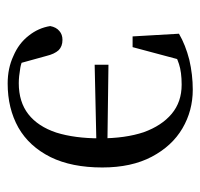

<svg xmlns="http://www.w3.org/2000/svg" viewBox="-31 -480 523 501"><g transform="rotate(90 230.5 -229.5)"><path d="M198 12Q263 12 313 -16Q362 -44 390 -100Q417 -155 417 -235Q417 -311 389 -364Q361 -417 315 -444Q269 -471 214 -471Q175 -471 136 -462Q97 -452 68 -435L75 -314H103L138 -445L108 -415Q125 -428 147 -435Q168 -442 201 -442Q246 -442 277 -416Q308 -390 325 -343Q341 -295 341 -229Q341 -163 326 -115Q310 -67 278 -42Q246 -17 197 -17Q180 -17 157 -21Q134 -25 115 -41L147 -13L126 -89Q121 -110 111 -121Q101 -131 84 -131Q70 -131 61 -123Q51 -115 48 -99Q53 -68 73 -43Q93 -17 126 -3Q158 12 198 12ZM149 -215 374 -220V-248L149 -251Z"/></g></svg>

Font: Source Serif 4 48pt
Style: Regular
Weight: 400
Designer: Frank Grie√ühammer
Foundry: Adobe Systems Incorporated
Version: Version 4.004;hotconv 1.0.116;makeotfexe 2.5.65601